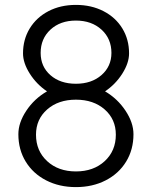

<svg xmlns="http://www.w3.org/2000/svg" viewBox="-20 -755 620 784"><path d="M453 -205Q453 -268 407.5 -308Q362 -348 290 -348Q218 -348 172.5 -308Q127 -268 127 -205Q127 -139 172.5 -97Q218 -55 290 -55Q362 -55 407.5 -97Q453 -139 453 -205ZM290 -413Q354 -413 394.5 -448.5Q435 -484 435 -539Q435 -597 394.5 -634Q354 -671 290 -671Q226 -671 186 -634Q146 -597 146 -539Q146 -483 186 -448Q226 -413 290 -413ZM525 -207Q525 -144 495 -95Q465 -46 411.5 -18.5Q358 9 290 9Q222 9 168.5 -18.5Q115 -46 85 -95Q55 -144 55 -207Q55 -254 87.5 -303Q120 -352 172 -382Q129 -411 101.5 -454.5Q74 -498 74 -537Q74 -594 101.5 -639Q129 -684 178 -709.5Q227 -735 290 -735Q353 -735 402.5 -709.5Q452 -684 479.5 -639Q507 -594 507 -537Q507 -498 479.5 -454.5Q452 -411 409 -382Q460 -352 492.5 -303Q525 -254 525 -207Z"/></svg>

Font: SUITE
Style: Regular
Weight: 400
Designer: Sun
Foundry: Sun
Version: Version 2.040